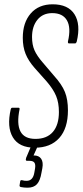

<svg xmlns="http://www.w3.org/2000/svg" viewBox="-20 -681 384 893"><path d="M142 6Q69 6 40 -42Q11 -90 30 -173Q32 -180 37 -180H66Q72 -180 71 -173Q57 -105 75 -70Q93 -35 145 -35Q198 -35 226 -67.5Q254 -100 254 -160Q254 -203 241 -234.5Q228 -266 198 -301L141 -365Q112 -398 99 -430.5Q86 -463 86 -505Q86 -576 123 -618.5Q160 -661 225 -661Q297 -661 326.5 -614.5Q356 -568 337 -488Q334 -479 329 -479H301Q295 -479 296 -488Q311 -552 291.5 -586Q272 -620 223 -620Q179 -620 154 -589Q129 -558 129 -509Q129 -473 140.5 -447Q152 -421 179 -390L231 -329Q268 -288 282 -253Q296 -218 296 -168Q296 -84 255.5 -39Q215 6 142 6ZM108 192Q92 192 77 189Q70 187 71 181L74 162Q75 156 82 157Q88 159 93.5 159.5Q99 160 104 160Q134 160 140 120L143 103Q146 84 140 75.5Q134 67 117 67H106Q100 67 100 61Q101 52 105 45L129 -12Q132 -19 136 -19H156Q164 -19 160 -11L136 42H138Q161 42 171.5 57.5Q182 73 177 101L173 122Q167 159 152 175.5Q137 192 108 192Z"/></svg>

Font: Sofia Sans Extra Condensed Light
Style: Italic
Weight: 300
Italic angle: -9°
Version: Version 4.100